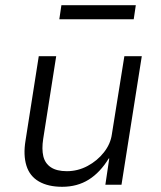

<svg xmlns="http://www.w3.org/2000/svg" viewBox="-20 -710 618 738"><path d="M219 8Q165 8 129.5 -12.5Q94 -33 81.5 -73.5Q69 -114 78 -169L129 -494H196L146 -176Q140 -137 146.5 -109.5Q153 -82 175.5 -67Q198 -52 237 -52Q279 -52 316.5 -72Q354 -92 379.5 -124.5Q405 -157 410 -194L458 -494H525L447 0H385L400 -101H398Q365 -47 321 -19.5Q277 8 219 8ZM208 -636 216 -690H502L494 -636Z"/></svg>

Font: Nunito Sans 7pt SemiCondensed Light
Style: Italic
Weight: 300
Width: 4
Italic angle: -9°
Designer: Vernon Adams
Foundry: Vernon Adams
Version: Version 3.101;gftools[0.9.27]